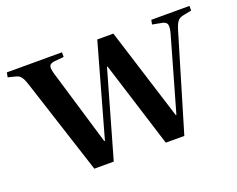

<svg xmlns="http://www.w3.org/2000/svg" viewBox="-88 -665 1009 818"><g transform="rotate(-20 416.0 -256.5)"><path d="M214 0 74 -432Q68 -450 63 -460Q58 -470 50.5 -476Q43 -482 28 -485L0 -492L4 -513H254V-492L211 -488Q193 -486 188 -476.5Q183 -467 192 -437L294 -96H297L414 -513H487L618 -96H621L716 -429Q724 -458 719.5 -470.5Q715 -483 692 -486L655 -493L659 -513H832V-492L797 -485Q778 -482 768.5 -471Q759 -460 750 -429L622 0H538L416 -389H413L302 0Z"/></g></svg>

Font: Literata 60pt Medium
Style: Regular
Weight: 500
Designer: Latin by Veronika Burian and Jose Scaglione. Greek by Irene Vlachou. Cyrillic by Vera Evstafieva.
Foundry: TypeTogether
Version: Version 3.103;gftools[0.9.29]